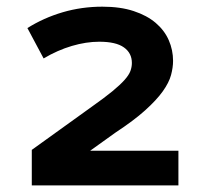

<svg xmlns="http://www.w3.org/2000/svg" viewBox="-20 -899 620 578"><path d="M75.7 -447.8 256.8 -578.1Q294.9 -605 318.4 -624.3Q341.8 -643.6 355 -658.4Q368.2 -673.3 372.6 -685.3Q377 -697.3 377 -709.5Q377 -739.3 353 -756.3Q329.1 -773.4 278.8 -773.4Q239.3 -773.4 196.3 -760.7Q153.3 -748 111.3 -723.1L62.5 -814.5Q111.3 -845.2 168.7 -862.1Q226.1 -878.9 288.1 -878.9Q342.3 -878.9 382.3 -865.7Q422.4 -852.5 448.7 -830.1Q475.1 -807.6 488 -778.1Q501 -748.5 501 -715.8Q501 -695.8 494.9 -673.1Q488.8 -650.4 470 -624Q451.2 -597.7 417 -566.9Q382.8 -536.1 327.1 -499.5L251.5 -445.3H517.1V-340.8H75.7Z"/></svg>

Font: Krona One
Style: Regular
Weight: 400
Version: Version 1.003